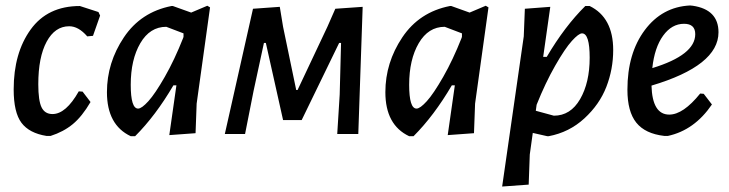

<svg xmlns="http://www.w3.org/2000/svg" viewBox="-20 -490 2664 702"><path d="M272 -468 340 -446 346 -433 320 -359 299 -357Q267 -394 233 -394Q181 -394 150.5 -337.5Q120 -281 120 -182Q120 -122 132 -97.5Q144 -73 172 -73Q221 -73 268 -156L282 -155L311 -117Q280 -64 246 -36Q212 -8 165 7H150Q87 -3 58.5 -41Q30 -79 30 -163Q30 -296 92 -382Q154 -468 272 -468Z M607 -468H612L679 -444L738 -469L748 -463L699 -111L695 -3L599 4L625 -178H614Q549 -67 474 8H458Q371 -33 371 -153Q371 -261 433 -353.5Q495 -446 607 -468ZM458 -180Q458 -93 485 -93Q498 -93 522.5 -120Q547 -147 582.5 -209Q618 -271 650 -352L651 -356V-368L588 -392Q528 -392 493 -332Q458 -272 458 -180Z M802 0 905 -458 1003 -465 1015 -392 1063 -161H1068L1177 -392L1206 -458L1306 -465L1290 0H1213L1222 -144L1227 -333H1220L1083 -51H1015L952 -333H945L907 -157L876 0Z M1625 -468H1630L1697 -444L1756 -469L1766 -463L1717 -111L1713 -3L1617 4L1643 -178H1632Q1567 -67 1492 8H1476Q1389 -33 1389 -153Q1389 -261 1451 -353.5Q1513 -446 1625 -468ZM1476 -180Q1476 -93 1503 -93Q1516 -93 1540.5 -120Q1565 -147 1600.5 -209Q1636 -271 1668 -352L1669 -356V-368L1606 -392Q1546 -392 1511 -332Q1476 -272 1476 -180Z M1992 -465 1966 -282H1979Q2045 -394 2120 -468H2136Q2222 -426 2222 -307Q2222 -237 2197 -172.5Q2172 -108 2116.5 -57Q2061 -6 1986 8H1981L1928 -4L1917 75L1913 185L1816 192L1895 -357L1899 -458ZM2108 -368Q2096 -368 2071 -340.5Q2046 -313 2010 -250Q1974 -187 1942 -107L1939 -85L2005 -67Q2066 -67 2101 -127.5Q2136 -188 2136 -279Q2136 -368 2108 -368Z M2583 -108Q2519 -14 2422 7H2409Q2339 -1 2306.5 -41.5Q2274 -82 2274 -162Q2274 -295 2337.5 -380Q2401 -465 2503 -470L2513 -469Q2607 -455 2607 -372Q2607 -250 2362 -177Q2365 -71 2427 -71Q2478 -71 2540 -148L2553 -147ZM2481 -403Q2436 -403 2404.5 -359.5Q2373 -316 2365 -241Q2522 -289 2522 -365Q2522 -403 2481 -403Z"/></svg>

Font: Alegreya Sans SC Medium
Style: Italic
Weight: 500
Italic angle: -7°
Designer: Juan Pablo del Peral
Foundry: Huerta Tipografica
Version: Version 2.007